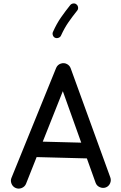

<svg xmlns="http://www.w3.org/2000/svg" viewBox="-20 -1061 712 1131"><path d="M71.3 45.9Q54.2 38.1 47.4 20Q40.5 2 48.3 -15.1L311 -661.6Q319.3 -680.2 338.6 -686.5Q357.9 -692.9 375.5 -683.1Q390.1 -674.8 396 -659.7L629.4 -17.1Q636.2 0.5 628.7 18.3Q621.1 36.1 603.5 43Q585.9 49.3 568.1 41.7Q550.3 34.2 543.5 16.6L491.7 -127.9L195.8 -135.7L132.8 22.9Q125 40 106.7 46.9Q88.4 53.7 71.3 45.9ZM350.1 -523.9 231.9 -226.6 458.5 -220.7ZM430.2 -1035.2Q438.5 -1028.8 439.9 -1017.8Q441.4 -1006.8 434.6 -998.5Q407.2 -964.4 383.5 -930.4Q359.9 -896.5 339.4 -851.6Q335.4 -842.3 325 -838.4Q314.5 -834.5 304.7 -838.4Q295.4 -842.3 291.5 -853Q287.6 -863.8 292 -873Q314 -922.4 340.1 -959.5Q366.2 -996.6 393.6 -1030.8Q400.4 -1039.1 411.4 -1040.5Q422.4 -1042 430.2 -1035.2Z"/></svg>

Font: Mikhak-DS2-FD Medium
Style: Regular
Weight: 500
Designer: Amin Abedi
Version: Version 3.4